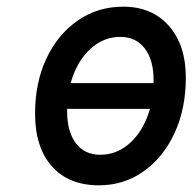

<svg xmlns="http://www.w3.org/2000/svg" viewBox="-20 -543 576 575"><path d="M138.5 -217 152 -294H484L470.5 -217ZM276 12Q186 12 135.5 -44.8Q85 -101.5 85 -203Q85 -295.5 119 -367.8Q153 -440 212.8 -481.5Q272.5 -523 349 -523Q435 -523 485.8 -465.5Q536.5 -408 536.5 -311Q536.5 -217.5 502.8 -144.5Q469 -71.5 410 -29.8Q351 12 276 12ZM280 -79.5Q326 -79.5 362.2 -108.8Q398.5 -138 419.2 -188.2Q440 -238.5 440 -302.5Q440 -363.5 413.5 -398Q387 -432.5 340 -432.5Q295 -432.5 258.8 -403.5Q222.5 -374.5 201.8 -324Q181 -273.5 181 -210Q181 -148.5 207.2 -114Q233.5 -79.5 280 -79.5Z"/></svg>

Font: Overpass Medium
Style: Italic
Weight: 500
Italic angle: -10°
Designer: Delve Withrington, Dave Bailey, Thomas Jockin
Foundry: Delve Fonts LLC
Version: Version 4.000